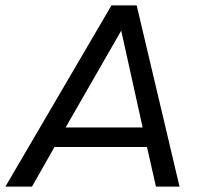

<svg xmlns="http://www.w3.org/2000/svg" viewBox="-34 -688 753 708"><path d="M541 0 508 -146H167L84 0H-14L377 -668H470L628 0ZM413 -575 208 -218H492Z"/></svg>

Font: Celebes
Style: Italic
Weight: 400
Italic angle: -10°
Designer: Anugrah Pasau
Foundry: Lafontype
Version: Version 1.000; ttfautohint (v1.8.4)